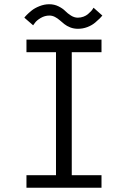

<svg xmlns="http://www.w3.org/2000/svg" viewBox="-20 -887 610 907"><path d="M348.5 -751Q328.5 -751 312 -757.5Q295.5 -764 284.2 -773Q273 -782 262.5 -791.2Q252 -800.5 239.5 -807Q227 -813.5 213.5 -813.5Q191.5 -813.5 172.2 -802Q153 -790.5 145 -779L136.5 -767.5L95 -803.5Q97 -807 105.8 -816Q114.5 -825 129.2 -837Q144 -849 166.8 -858Q189.5 -867 212.5 -867Q236.5 -867 256.5 -857Q276.5 -847 288 -835.2Q299.5 -823.5 315.2 -813.5Q331 -803.5 347.5 -803.5Q361.5 -803.5 374.2 -808.2Q387 -813 395.2 -820Q403.5 -827 410 -834Q416.5 -841 419 -846L422 -850.5L463.5 -813.5Q458.5 -807.5 451.8 -800.5Q445 -793.5 429.8 -780.5Q414.5 -767.5 393 -759.2Q371.5 -751 348.5 -751ZM459.5 -640.5H319V-59.5H459.5V0H105V-59.5H244.5V-640.5H105V-700H459.5Z"/></svg>

Font: League Mono Narrow Light
Style: Regular
Weight: 300
Width: 3
Designer: Tyler Finck
Foundry: The League of Moveable Type / Tyler Finck
Version: Version 2.210